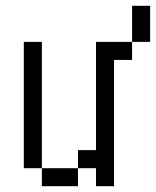

<svg xmlns="http://www.w3.org/2000/svg" viewBox="-20 -645 540 665"><path d="M125 -62.5V0H250V-62.5ZM125 -62.5V-500H62.5V-62.5ZM312.5 -62.5V0H375V-437.5H437.5V-500H312.5Q312.5 -500 312.5 -125H250V-62.5ZM437.5 -500H500Q500 -500 500 -625H437.5Q437.5 -625 437.5 -500Z"/></svg>

Font: Unifont
Style: Regular
Weight: 500
Version: Version 13.0.05